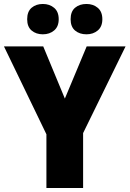

<svg xmlns="http://www.w3.org/2000/svg" viewBox="-20 -948 653 968"><path d="M307 -451 417 -714H613L399 -277V0H214V-271L0 -714H198ZM117 -851Q117 -890 139.5 -909Q162 -928 196 -928Q230 -928 253 -908.5Q276 -889 276 -851Q276 -814 253 -794.5Q230 -775 196 -775Q162 -775 139.5 -794Q117 -813 117 -851ZM336 -851Q336 -890 358.5 -909Q381 -928 416 -928Q450 -928 473 -908.5Q496 -889 496 -851Q496 -814 473 -794.5Q450 -775 416 -775Q381 -775 358.5 -794Q336 -813 336 -851Z"/></svg>

Font: Noto Sans Gurmukhi SemiCondensed Black
Style: Regular
Weight: 900
Width: 4
Designer: Jelle Bosma - Monotype Design Team
Foundry: Monotype Imaging Inc.
Version: Version 2.004; ttfautohint (v1.8.4.7-5d5b)